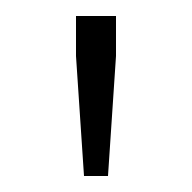

<svg xmlns="http://www.w3.org/2000/svg" viewBox="-20 -720 240 240"><path d="M75 -650 85 -500H115L125 -650V-700H75Z"/></svg>

Font: Millimetre
Style: Light
Weight: 200
Designer: Jérémy Landes
Version: Version 1.0